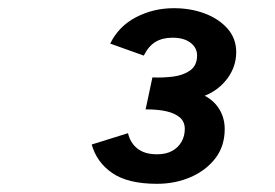

<svg xmlns="http://www.w3.org/2000/svg" viewBox="-20 -806 672 469"><path d="M363.5 -357Q292.7 -357 254.4 -383.2Q216.2 -409.4 204 -453L292.7 -480.7Q298.2 -456.9 315.8 -443Q333.5 -429.1 363.6 -429.1Q385 -429.1 400 -437.1Q415.1 -445.2 423.3 -459.5Q431.4 -473.8 431.4 -490.9Q431.4 -508.3 419.8 -518.7Q408.1 -529.1 387 -534Q365.9 -539 335.7 -538.8L352.3 -616.9Q378 -615.8 402.9 -618.9Q427.9 -622.1 444.7 -634.1Q461.4 -646.2 461.4 -670.5Q461.4 -689.3 445.4 -701.6Q429.4 -713.9 401 -713.9Q377 -713.9 359.9 -703.7Q342.9 -693.5 331.2 -670.2L249.2 -699.5Q269.7 -741.7 312.2 -763.9Q354.7 -786 404.6 -786Q445.7 -786 480 -773.1Q514.4 -760.2 535.7 -736.2Q557 -712.1 557 -678.5Q557 -643.7 535.8 -614.8Q514.5 -585.9 480.1 -572.1Q503.8 -559.5 516.3 -538.3Q528.9 -517.1 528.9 -490.7Q528.9 -449.3 506.3 -419.6Q483.6 -389.9 445.8 -373.4Q408 -357 363.5 -357Z"/></svg>

Font: Atkinson Hyperlegible Mono ExtraLight
Style: Italic
Weight: 200
Italic angle: -12°
Monospace: yes
Designer: Elliott Scott, Megan Eiswerth, Linus Boman, Theodore Petrosky, Letters from Sweden
Foundry: Applied Design Works, Letters from Sweden
Version: Version 2.001